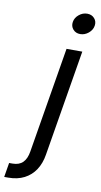

<svg xmlns="http://www.w3.org/2000/svg" viewBox="-197 -793 548 1042"><g transform="rotate(10 77.0 -271.5)"><path d="M118.2 -539.1H205.1L107.9 46.4Q100.1 94.7 76.9 130.1Q53.7 165.5 16.1 184.8Q-21.5 204.1 -72.3 204.1H-94.2L-81.1 125H-62.5Q-25.9 125 -5.4 104.5Q15.1 84 21.5 43.5ZM176.8 -630.9Q152.3 -630.9 137.5 -647.9Q122.6 -665 126.5 -689Q130.4 -712.9 150.9 -729.7Q171.4 -746.6 196.3 -746.6Q221.2 -746.6 236.1 -729.7Q251 -712.9 247.1 -689Q243.2 -665 222.4 -647.9Q201.7 -630.9 176.8 -630.9Z"/></g></svg>

Font: Inter 18pt
Style: Italic
Weight: 400
Italic angle: -9.3988°
Designer: Rasmus Andersson
Foundry: rsms
Version: Version 4.001;git-66647c0bb